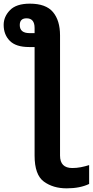

<svg xmlns="http://www.w3.org/2000/svg" viewBox="-28 -789 507 1049"><path d="M135 -769Q61 -769 26.5 -733.5Q-8 -698 -8 -653Q-8 -600 25.5 -566Q59 -532 131 -532H161V61Q161 166 211.5 203Q262 240 336 240Q409 240 459 216V113Q437 120 414 124.5Q391 129 367 129Q300 129 300 61V-596Q300 -677 261.5 -723Q223 -769 135 -769ZM117 -689Q161 -689 161 -636V-608H134Q80 -608 80 -652Q80 -689 117 -689Z"/></svg>

Font: Noto Sans UI
Style: Bold
Weight: 700
Designer: Monotype Design Team
Foundry: Monotype Imaging Inc.
Version: Version 1.901